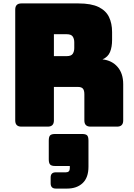

<svg xmlns="http://www.w3.org/2000/svg" viewBox="-20 -740 783 1122"><path d="M259 0H105Q69 0 69 -36V-684Q69 -720 105 -720H438Q513 -720 556 -699Q599 -678 617 -640.5Q635 -603 635 -553V-507Q635 -465 623 -436Q611 -407 579 -393Q634 -387 667 -349Q700 -311 700 -248V-36Q700 0 664 0H509Q473 0 473 -36V-189Q473 -212 464.5 -222Q456 -232 435 -232H295V-36Q295 0 259 0ZM295 -540V-412H370Q396 -412 405 -425.5Q414 -439 414 -459V-493Q414 -513 405 -526.5Q396 -540 370 -540ZM372 362H306Q276 362 276 331V297Q276 267 306 267H365Q388 267 388 243V230H302Q281 230 273 221.5Q265 213 265 191V82Q265 59 273 51Q281 43 302 43H460Q481 43 489 51Q497 59 497 82V234Q497 298 463 330Q429 362 372 362Z"/></svg>

Font: Bungee Spice
Style: Regular
Weight: 400
Designer: David Jonathan Ross
Foundry: David Jonathan Ross
Version: Version 2.000